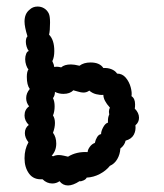

<svg xmlns="http://www.w3.org/2000/svg" viewBox="-20 -556 500 587"><path d="M55 -490Q55 -514 70 -526Q80 -536 95 -536Q106 -536 115 -530.5Q124 -525 129 -515Q133 -507 133 -487Q133 -462 130 -450Q146 -434 146 -400Q146 -381 140 -369Q145 -359 146 -351Q149 -352 154 -352Q159 -352 167 -350Q177 -359 197 -359Q207 -359 223 -355Q236 -365 257 -365Q285 -365 296 -348Q309 -349 320.5 -344.5Q332 -340 338 -331Q354 -331 364.5 -318.5Q375 -306 379.5 -289.5Q384 -273 382 -262Q393 -255 393 -237Q393 -228 392 -224Q405 -211 405 -196Q405 -182 394 -173Q396 -157 389 -144Q382 -131 364 -126Q361 -112 348 -102Q347 -84 338.5 -69.5Q330 -55 316 -49Q304 -34 285 -24Q266 -14 245 -13Q243 -8 235.5 -4.5Q228 -1 223 -2Q203 11 188 11Q172 11 162 -2Q152 5 140 5Q123 5 110 -8Q83 -6 69 -25Q55 -44 55 -72Q55 -100 67 -121Q56 -135 56 -149Q56 -165 68 -174Q55 -187 55 -203Q55 -221 69 -231Q60 -242 60 -256Q60 -271 71 -284Q62 -296 62 -321Q62 -337 67 -344Q63 -348 60 -357Q57 -366 57 -375Q57 -384 60 -391.5Q63 -399 68 -400Q64 -405 61.5 -413Q59 -421 59 -428Q59 -440 64 -445Q55 -474 55 -490ZM174 -269Q160 -269 148 -275Q148 -264 142 -256Q147 -246 147 -231Q147 -215 142 -203Q148 -194 148 -180Q148 -166 142 -150Q152 -137 152 -117Q152 -95 138 -80Q140 -80 142 -78Q150 -82 160 -82Q166 -82 175 -80Q184 -78 188 -77Q214 -93 248 -91Q248 -98 254.5 -107Q261 -116 270 -119Q272 -129 277 -137Q282 -145 289 -146Q289 -155 295.5 -167Q302 -179 310 -181V-187Q310 -198 314 -206L313 -214Q313 -221 316 -227Q296 -249 296 -266Q286 -265 274 -268Q262 -271 253 -279Q245 -273 235 -273Q228 -273 218.5 -276Q209 -279 204 -280Q194 -269 174 -269Z"/></svg>

Font: Pangolin
Style: Regular
Weight: 400
Designer: Kevin Burke
Foundry: Google, Inc.
Version: Version 1.101